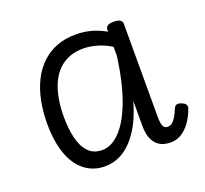

<svg xmlns="http://www.w3.org/2000/svg" viewBox="-99 -635 819 768"><g transform="rotate(-20 311.0 -251.0)"><path d="M225 17Q176 17 139.5 -11.5Q103 -40 84 -93.5Q65 -147 65 -223Q65 -275 74.5 -320.5Q84 -366 102.5 -402.5Q121 -439 148.5 -465Q176 -491 212 -505Q248 -519 294 -519Q328 -519 358 -511Q388 -503 420 -485V-494Q420 -504 428.5 -509.5Q437 -515 454 -515Q472 -515 481 -509.5Q490 -504 490 -493V-100Q490 -82 492 -70Q494 -58 499.5 -52Q505 -46 514 -46Q525 -46 533 -52Q541 -58 549.5 -71.5Q558 -85 567 -107Q571 -116 579 -118Q587 -120 598 -115Q610 -111 615 -103.5Q620 -96 616 -86Q606 -57 589.5 -33.5Q573 -10 552 3.5Q531 17 505 17Q484 17 468 10.5Q452 4 441 -9.5Q430 -23 425 -41.5Q420 -60 420 -84Q420 -110 420 -136.5Q420 -163 420 -190Q400 -120 370.5 -74.5Q341 -29 304.5 -6Q268 17 225 17ZM137 -224Q137 -175 146.5 -135Q156 -95 178 -71.5Q200 -48 237 -48Q277 -48 313.5 -86Q350 -124 377.5 -198Q405 -272 420 -381V-421Q386 -441 356.5 -448.5Q327 -456 302 -456Q270 -456 244 -446Q218 -436 198 -417Q178 -398 164.5 -370Q151 -342 144 -305.5Q137 -269 137 -224Z"/></g></svg>

Font: Playwrite FR Moderne Light
Style: Regular
Weight: 300
Version: Version 1.002